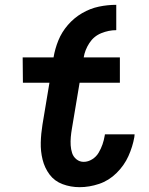

<svg xmlns="http://www.w3.org/2000/svg" viewBox="-20 -768 616 796"><path d="M310 8Q350 8 390.5 -5.5Q431 -19 463 -50.5Q495 -82 512.5 -121Q530 -160 537 -200Q538 -206 538 -211H415Q414 -208 414 -205Q411 -187 405 -169.5Q399 -152 389 -135Q379 -118 362 -107.5Q345 -97 327 -97Q310 -97 297 -107.5Q284 -118 279 -133.5Q274 -149 273 -165.5Q272 -182 273.5 -199.5Q275 -217 278 -234L310 -425H477V-530H327Q332 -561 350.5 -589.5Q369 -618 400 -630.5Q431 -643 462 -643V-748Q426 -748 390 -740.5Q354 -733 320.5 -713.5Q287 -694 261.5 -664.5Q236 -635 222 -600.5Q208 -566 202 -530H74L75 -425H185L156 -251Q150 -214 149 -177.5Q148 -141 156.5 -106.5Q165 -72 185.5 -44.5Q206 -17 239.5 -4.5Q273 8 310 8Z"/></svg>

Font: Iosevka Sparkle Oblique
Style: Bold
Weight: 700
Italic angle: -9°
Designer: Belleve Invis
Foundry: Belleve Invis
Version: Version 4.5.0; ttfautohint (v1.8.3)